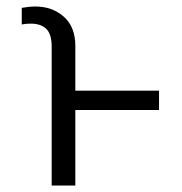

<svg xmlns="http://www.w3.org/2000/svg" viewBox="-20 -573 562 593"><path d="M47.2 -497.5V-548.7Q56.5 -550.4 67.8 -551.7Q79.2 -552.9 89.1 -552.9Q141.3 -552.9 176.8 -521.7Q212.7 -490.1 212.7 -430.8V-293H471.2V-233.3H212.7V0H139.6V-428.6Q139.6 -467.7 123 -483.8Q106.5 -500 74.9 -500Q68.5 -500 61.6 -499.5Q54.7 -498.9 47.2 -497.5Z"/></svg>

Font: Inter P Light
Style: Regular
Weight: 300
Designer: Rasmus Andersson
Foundry: rsms
Version: Version 3.018;git-588b23468